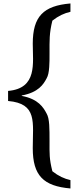

<svg xmlns="http://www.w3.org/2000/svg" viewBox="-20 -899 457 1090"><path d="M166 -57.6C166 97.7 226.6 157.7 379.9 170.9V123.5C345.2 115.7 312 100.6 277.3 73.2C259.3 0.5 261.2 -24.9 261.2 -95.7C261.2 -133.3 261.2 -165.5 259.3 -191.4C257.3 -218.8 253.4 -239.3 244.6 -254.4C226.6 -288.6 198.2 -336.9 103.5 -354.5V-356.9C198.2 -374.5 226.6 -419.9 244.6 -454.1C253.4 -469.2 257.3 -489.7 259.3 -517.1C261.2 -543 261.2 -560.5 261.2 -598.1C261.2 -668.9 259.3 -709 277.3 -781.7C312 -809.1 345.2 -824.2 379.9 -832V-879.4C226.6 -866.2 166 -806.2 166 -650.9C166 -540 193.4 -397.5 25.9 -382.8V-325.7C193.4 -311 166 -205.1 166 -57.6Z"/></svg>

Font: Donegal One
Style: Regular
Weight: 400
Designer: Gary Lonergan
Foundry: Sorkin Type Co.
Version: Version 1.004